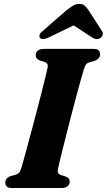

<svg xmlns="http://www.w3.org/2000/svg" viewBox="-20 -946 538 966"><path d="M272 -97.1Q268.4 -83.1 272.4 -75.9Q276.4 -68.7 286.1 -65.5L308.9 -58.5Q320 -54.3 325.3 -48.1Q330.7 -42 330.7 -32.2Q330.7 -17.9 320 -8.9Q309.3 0 289.9 0H41.3Q20.8 0 13.7 -7.8Q6.7 -15.6 6.7 -27.6Q6.6 -40 14.4 -48.1Q22.3 -56.3 33.1 -60.1L58.1 -66.6Q69.9 -70.3 76.2 -77.5Q82.5 -84.7 87.7 -101.7Q92.7 -118.7 101.4 -150Q110 -181.3 120.9 -221.7Q131.8 -262.1 143.8 -307Q155.7 -352 167.5 -396.9Q179.2 -441.8 189.4 -482.1Q199.6 -522.4 207.4 -553.8Q215.2 -585.2 218.8 -602.2Q221.6 -615.1 218.8 -622.8Q216 -630.5 204.4 -634.2L181.2 -641.4Q169.9 -646.1 164.8 -652.3Q159.6 -658.4 159.6 -667.8Q159.6 -682.6 170.4 -691.3Q181.1 -700 202.1 -700H449.2Q469.6 -700 476.6 -692.4Q483.6 -684.7 483.6 -672.8Q483.6 -660.6 475.9 -652.4Q468.2 -644.1 456.5 -640L430.9 -632.8Q419 -629.1 413.4 -622.5Q407.8 -615.9 402.6 -599.2Q396.9 -581.1 387.4 -547.3Q377.9 -513.4 366.2 -469.9Q354.6 -426.4 342 -378.6Q329.4 -330.7 317.7 -284.3Q306 -237.9 296.1 -198.6Q286.2 -159.3 279.8 -132.3Q273.4 -105.4 272 -97.1ZM394.6 -839.7H317.4L443.6 -757.5Q466.1 -742.4 485.6 -755Q492.9 -760.1 496.5 -769.7Q500.2 -779.3 492.9 -790L424.9 -895.4Q415 -909.4 405.9 -917.8Q396.8 -926.2 379.3 -926.2Q361.9 -926.2 347.9 -917.8Q333.9 -909.4 315.7 -895.4L194.5 -790Q180.9 -779.3 178.9 -769.7Q176.9 -760.1 181.3 -755Q187.4 -749 198.4 -749.6Q209.4 -750.2 224.7 -757.5Z"/></svg>

Font: Fraunces
Style: Italic
Weight: 900
Italic angle: -16°
Version: Version 1.000;[0bf87f6ff]